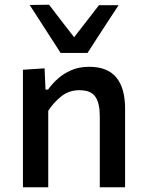

<svg xmlns="http://www.w3.org/2000/svg" viewBox="-20 -792 615 812"><path d="M77 0V-497L168.5 -503L172.5 -413H183Q199 -436 223.5 -458.2Q248 -480.5 281.2 -495Q314.5 -509.5 357 -509.5Q434.5 -509.5 471.8 -464.5Q509 -419.5 509 -332.5V0H402V-301.5Q402 -355.5 383.2 -383Q364.5 -410.5 315.5 -410.5Q272 -410.5 239.8 -385Q207.5 -359.5 184 -323.5V0ZM236.5 -568Q203.5 -619 170.8 -669.8Q138 -720.5 105.5 -771L187.5 -772Q214 -737.5 240.2 -703.2Q266.5 -669 293.5 -634.5Q320 -668.5 346 -702.2Q372 -736 398.5 -770H481.5Q449 -720.5 416 -669.8Q383 -619 350 -568Z"/></svg>

Font: Commissioner Medium
Style: Regular
Weight: 500
Designer: Kostas Bartsokas
Foundry: Kostas Bartsokas
Version: Version 1.000; ttfautohint (v1.8.3)